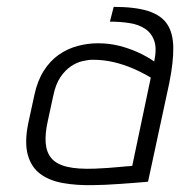

<svg xmlns="http://www.w3.org/2000/svg" viewBox="-20 -529 525 559"><path d="M429 -350Q409 -364 383 -376Q357 -388 327.5 -395.5Q298 -403 265 -403Q235 -403 205.5 -395Q176 -387 151 -369.5Q126 -352 107.5 -323Q89 -294 80 -252L62 -169Q51 -114 61 -78Q71 -42 97.5 -22.5Q124 -3 163.5 4Q203 11 251 10Q266 10 286.5 9Q307 8 329 6.5Q351 5 370 3.5Q389 2 400.5 1Q412 0 411 0L473 -288Q485 -348 484.5 -390.5Q484 -433 466.5 -459Q449 -485 411 -497Q373 -509 311 -509L300 -466Q329 -466 356 -462Q383 -458 402 -445.5Q421 -433 429 -410.5Q437 -388 429 -350ZM419 -303 365 -46Q365 -46 360 -45.5Q355 -45 346 -44.5Q337 -44 323.5 -42.5Q310 -41 293.5 -40Q277 -39 257 -38Q206 -36 175 -43.5Q144 -51 129.5 -68.5Q115 -86 113 -113Q111 -140 119 -176L135 -250Q142 -284 156 -304.5Q170 -325 186.5 -336Q203 -347 220 -351Q237 -355 250 -355Q282 -355 311.5 -348Q341 -341 368.5 -329Q396 -317 419 -303Z"/></svg>

Font: Advent Pro
Style: Italic
Weight: 400
Italic angle: -12°
Designer: VivaRado, Andreas Kalpakidis
Foundry: VivaRado, Andreas Kalpakidis
Version: Version 3.000